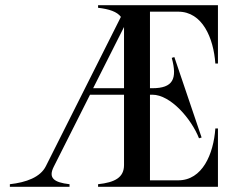

<svg xmlns="http://www.w3.org/2000/svg" viewBox="-20 -720 940 740"><path d="M358 -10V0H820V-225H810C803 -126 760 -25 667 -25H558V-355H567C638 -355 718 -261 747 -187L757 -190L652 -500L642 -497C664 -416 647 -380 567 -380H558V-675H667C760 -675 803 -574 810 -475H820V-700H358V-690C401 -685 431 -675 446 -655L157 -80C136 -37 81 -17 18 -10V0H248V-10C186 -17 166 -35 187 -77L327 -355H458V-84C458 -36 423 -17 358 -10ZM458 -616V-380H339Z"/></svg>

Font: Sprat Condesed
Style: Regular
Weight: 400
Width: 3
Designer: Ethan Nakache
Foundry: Collletttivo
Version: Version 2.000;Glyphs 3.2 (3217)